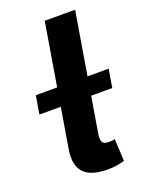

<svg xmlns="http://www.w3.org/2000/svg" viewBox="-139 -798 664 870"><g transform="rotate(-20 193.0 -362.5)"><path d="M229.5 3.4Q145.8 3.4 112.5 -32.7Q79.2 -68.9 91 -141.7L188.2 -727.5H334.6L240.8 -161.8Q236.6 -135.5 243.7 -123.7Q250.9 -111.9 272.9 -111.9Q284.7 -111.9 291.5 -112.7Q298.2 -113.6 303 -115.3L308.4 -8.3Q296.2 -4.4 275.4 -0.5Q254.7 3.4 229.5 3.4ZM20.2 -336.5 34.9 -424.5H386.2L371.5 -336.5Z"/></g></svg>

Font: Adwaita Sans
Style: Italic
Weight: 400
Italic angle: -9.39999°
Designer: Rasmus Andersson
Foundry: rsms
Version: Version 4.001;git-9221beed3